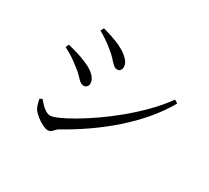

<svg xmlns="http://www.w3.org/2000/svg" viewBox="-138 -943 1275 1169"><g transform="rotate(30 500.0 -358.5)"><path d="M302.1 -4.1Q286.8 -4.1 263.4 -16.1Q239.9 -28.1 218.6 -45.1Q197.4 -62.1 185.9 -77.8Q177.4 -90.5 171.4 -112.3Q165.4 -134 163.8 -144.8L179.8 -154Q193.5 -137.9 208.4 -123Q223.3 -108.1 239.4 -98.3Q255.4 -88.5 271.6 -88.5Q288.5 -88.5 327.5 -105.6Q366.6 -122.8 419.8 -153.8Q473.1 -184.9 534.8 -227.6Q596.4 -270.2 659.3 -322.3Q722.1 -374.4 779.5 -432.8Q836.9 -491.1 881.9 -553.7L904.8 -538.9Q861.9 -463.5 802.7 -393.9Q743.5 -324.3 671.9 -261.1Q600.2 -197.8 520.7 -142.9Q441.2 -88 358.6 -42Q349.1 -36.3 341.1 -27Q333.1 -17.8 324.4 -10.9Q315.6 -4.1 302.1 -4.1ZM356.7 -347.9Q341.4 -347.9 328.7 -358.7Q316 -369.6 300.3 -386.6Q284.6 -403.7 258.4 -423.1Q230.1 -446.1 202.9 -463.9Q175.7 -481.7 144.1 -497.6L154.4 -519.7Q192.4 -510.5 223.3 -501.2Q254.1 -491.9 287.6 -477.6Q318.7 -465.2 340.7 -449.5Q362.7 -433.8 374.5 -416.1Q386.4 -398.4 386.4 -378.8Q386.4 -371.1 382.9 -364.2Q379.4 -357.3 372.9 -352.6Q366.4 -347.9 356.7 -347.9ZM483.5 -535.5Q469.5 -535.5 456.5 -547Q443.4 -558.5 426.7 -577.8Q410 -597.1 383 -618.1Q357.5 -640 328.4 -659.6Q299.4 -679.1 278.1 -690.3L289.2 -713.2Q317 -705.8 350 -694.8Q383.1 -683.9 415.3 -669.5Q449.5 -652.7 470.7 -635.8Q491.8 -618.9 502.3 -602.2Q512.7 -585.5 512.7 -567.9Q512.7 -554.9 505.1 -545.2Q497.5 -535.5 483.5 -535.5Z"/></g></svg>

Font: Noto Serif SC ExtraLight
Style: Regular
Weight: 200
Designer: Ryoko NISHIZUKA 西塚涼子 (kana & ideographs); Frank Grießhammer (Latin, Greek & Cyrillic); Wenlong ZHANG 张文龙 (bopomofo); San
Foundry: Adobe
Version: Version 2.002-H1;hotconv 1.1.0;makeotfexe 2.6.0